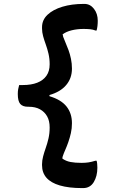

<svg xmlns="http://www.w3.org/2000/svg" viewBox="-20 -790 590 982"><path d="M348 -160Q348 -133 342.5 -109Q337 -85 329.5 -63.5Q322 -42 314 -24Q306 -6 301 9Q300 12 299.5 15Q299 18 299 21Q317 34 340.5 38.5Q364 43 397 43Q417 43 433 40.5Q449 38 468 32H474Q476 37 477 47.5Q478 58 478 68Q478 111 459.5 141.5Q441 172 405 172H400Q332 172 286 158.5Q240 145 217.5 119Q195 93 195 55V50Q195 31 200.5 10Q206 -11 214 -33.5Q222 -56 228 -82Q234 -108 234 -138Q234 -172 221 -195Q208 -218 184.5 -231Q161 -244 127 -244H123Q96 -244 83.5 -258.5Q71 -273 71 -309Q71 -323 73 -334Q75 -345 78 -355H96Q140 -355 170.5 -367Q201 -379 217.5 -402.5Q234 -426 234 -461Q234 -490 228 -515.5Q222 -541 214 -563Q206 -585 200.5 -605Q195 -625 195 -644V-651Q195 -688 223 -714.5Q251 -741 299 -755.5Q347 -770 408 -770H412Q441 -770 460.5 -745Q480 -720 480 -684Q480 -670 478.5 -657Q477 -644 474 -634H468Q456 -639 441 -640.5Q426 -642 407 -642Q375 -642 346.5 -635Q318 -628 300 -614Q301 -611 302 -608Q303 -605 303 -602Q308 -588 315.5 -571Q323 -554 330.5 -533.5Q338 -513 343 -489Q348 -465 348 -439Q348 -390 318.5 -355Q289 -320 233 -304V-298Q293 -280 320.5 -245Q348 -210 348 -160Z"/></svg>

Font: Recursive Casual SemiBold
Style: Regular
Weight: 600
Version: Version 1.047